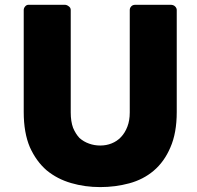

<svg xmlns="http://www.w3.org/2000/svg" viewBox="-20 -762 815 794"><path d="M272.5 -296.9Q272.5 -259.8 282.2 -233.4Q293 -208 308.6 -191.4Q326.2 -175.8 348.6 -168Q370.1 -160.2 394.5 -160.2Q419.9 -160.2 441.4 -168.9Q463.9 -177.7 480.5 -195.3Q497.1 -212.9 506.8 -238.3Q516.6 -263.7 516.6 -296.9Q516.6 -437.5 516.6 -720.7Q516.6 -729.5 523.4 -736.3Q529.3 -742.2 540 -742.2Q588.9 -742.2 685.5 -742.2Q697.3 -742.2 704.1 -735.4Q710.9 -728.5 710.9 -720.7Q710.9 -580.1 710.9 -298.8Q710.9 -211.9 684.6 -152.3Q659.2 -92.8 615.2 -55.7Q572.3 -19.5 514.6 -3.9Q457 11.7 394.5 11.7Q331.1 11.7 274.4 -4.9Q216.8 -21.5 172.9 -57.6Q129.9 -94.7 103.5 -153.3Q78.1 -212.9 78.1 -298.8Q78.1 -439.5 78.1 -720.7Q78.1 -728.5 84 -735.4Q89.8 -742.2 97.7 -742.2Q148.4 -742.2 248 -742.2Q255.9 -742.2 263.7 -736.3Q272.5 -730.5 272.5 -720.7Q272.5 -579.1 272.5 -296.9Z"/></svg>

Font: Cocogoose
Style: Regular
Weight: 400
Designer: Cosimo Lorenzo Pancini
Version: Version 1.000